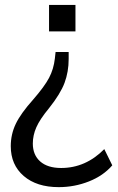

<svg xmlns="http://www.w3.org/2000/svg" viewBox="-20 -562 477 774"><path d="M216.8 192.4Q127.9 192.4 75.7 147.5Q23.4 102.5 23.4 27.3Q23.4 -20.5 43.5 -62.5Q63.5 -104.5 113.3 -160.2Q159.2 -212.9 177.7 -248Q196.3 -283.2 201.2 -326.2L204.1 -352.5H256.8V-324.2Q256.8 -272.5 240.2 -228Q223.6 -183.6 177.7 -126Q140.6 -81.1 126.5 -48.8Q112.3 -16.6 112.3 16.6Q112.3 62.5 142.1 88.9Q171.9 115.2 226.6 115.2Q325.2 115.2 400.4 39.1L432.6 104.5Q396.5 146.5 338.4 169.4Q280.3 192.4 216.8 192.4ZM177.7 -435.5V-542H284.2V-435.5Z"/></svg>

Font: Min Sans
Style: Regular
Weight: 400
Designer: Jinseong-Kim, NotoSansCJK, Nunito
Foundry: Jinseong-Kim
Version: Version 1.400;Glyphs 3.1.2 (3151)